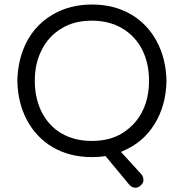

<svg xmlns="http://www.w3.org/2000/svg" viewBox="-20 -707 833 870"><path d="M619.1 131.8Q626 125 627.9 119.1Q629.9 113.3 629.9 108.4Q629.9 92.8 619.1 81.1L528.3 -18.6L536.1 -22.5Q627.9 -60.5 680.2 -144.5Q732.4 -228.5 734.4 -340.8Q732.4 -440.4 690.4 -519.5Q648.4 -597.7 574.2 -641.6Q497.1 -686.5 397 -686.5Q296.9 -686.5 219.7 -641.6Q125 -586.9 84 -479.5Q60.5 -417 58.6 -340.8Q60.5 -240.2 102.5 -162.1Q144.5 -84 218.8 -40Q295.9 4.9 396.5 4.9Q431.6 4.9 458 0Q566.4 130.9 567.4 131.8Q579.1 143.6 593.3 143.6Q607.4 143.6 619.1 131.8ZM655.3 -340.8Q655.3 -231.4 596.7 -158.2Q570.3 -126 534.2 -103.5Q477.5 -68.4 396.5 -68.4Q317.4 -68.4 258.8 -102.5Q200.2 -136.7 168 -201.2Q137.7 -262.7 137.7 -341.3Q137.7 -419.9 168.9 -480.5Q200.2 -543 258.8 -578.1Q315.4 -613.3 396.5 -613.3Q474.6 -613.3 533.7 -578.6Q592.8 -543.9 625 -480.5Q655.3 -418.9 655.3 -340.8Z"/></svg>

Font: FakePearl
Style: Light
Weight: 350
Version: Version 1.2